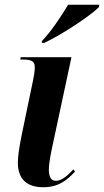

<svg xmlns="http://www.w3.org/2000/svg" viewBox="-20 -776 437 806"><path d="M157 -605 155 -596H166C241 -631 364 -713 395 -746L397 -756H266C238 -709 194 -643 157 -605ZM162 10C227 10 263 -21 295 -56L288 -65C266 -41 240 -17 215 -17C193 -17 186 -35 185 -62C185 -84 190 -115 198 -153L280 -536H67L65 -526H77C116 -526 126 -517 126 -493C126 -477 123 -459 119 -440L71 -209C60 -154 55 -120 55 -93C55 -24 93 10 162 10Z"/></svg>

Font: Noto Serif Display Condensed
Style: Bold Italic
Weight: 700
Width: 3
Italic angle: -12°
Designer: Monotype Design Team
Foundry: Monotype Imaging Inc.
Version: Version 2.009